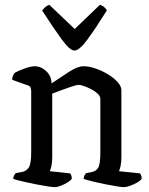

<svg xmlns="http://www.w3.org/2000/svg" viewBox="-20 -774 616 794"><path d="M206 0Q199 0 176 -3.5Q153 -7 125 -12.5Q97 -18 72 -24Q47 -30 35 -34Q35 -42 38.5 -48.5Q42 -55 45 -58L72 -63Q88 -66 98.5 -80.5Q109 -95 109 -143V-397Q109 -405 106.5 -411.5Q104 -418 95 -421L30 -444Q31 -455 34.5 -462.5Q38 -470 41 -473Q57 -482 82.5 -491Q108 -500 123 -500Q150 -500 171.5 -479.5Q193 -459 193 -429Q230 -454 265.5 -477Q301 -500 325 -500Q348 -500 374.5 -491Q401 -482 426 -467Q451 -452 466.5 -434.5Q482 -417 482 -401V-123Q482 -102 478.5 -87Q475 -72 472 -66L559 -57Q561 -55 563.5 -49Q566 -43 566 -35Q561 -27 547 -19Q533 -11 517.5 -5.5Q502 0 492 0Q485 0 463 -3.5Q441 -7 413.5 -12.5Q386 -18 362 -24Q338 -30 326 -34Q326 -42 329.5 -48.5Q333 -55 336 -58L361 -63Q377 -66 386 -80.5Q395 -95 395 -143V-365Q395 -376 384 -386.5Q373 -397 357.5 -405Q342 -413 327.5 -418Q313 -423 307 -423Q297 -423 274.5 -415.5Q252 -408 229.5 -399.5Q207 -391 196 -387V-123Q196 -102 192.5 -87Q189 -72 186 -66L270 -57Q272 -55 274.5 -49Q277 -43 277 -35Q272 -27 258.5 -19Q245 -11 230.5 -5.5Q216 0 206 0ZM288 -565Q269 -565 235 -611.5Q201 -658 154 -731Q158 -736 166 -743.5Q174 -751 184 -754L289 -654L393 -754Q404 -751 411.5 -744Q419 -737 422 -731Q375 -656 341.5 -610.5Q308 -565 288 -565Z"/></svg>

Font: Texturina 72pt Medium
Style: Regular
Weight: 500
Designer: Guillermo Torres Carreño
Foundry: Omnibus-Type
Version: Version 1.002; ttfautohint (v1.8.3)